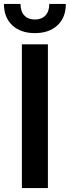

<svg xmlns="http://www.w3.org/2000/svg" viewBox="-37 -954 354 974"><path d="M74 0V-729H206V0ZM-17 -934H67Q67 -896 86.5 -875.5Q106 -855 140 -855Q174 -855 193.5 -875.5Q213 -896 213 -934H297Q297 -865 254.5 -825.5Q212 -786 140 -786Q68 -786 25.5 -825.5Q-17 -865 -17 -934Z"/></svg>

Font: Mona Sans SemiBold
Style: Regular
Weight: 600
Designer: Deni Anggara
Foundry: GitHub
Version: Version 2.000;Glyphs 3.2.3 (3260)